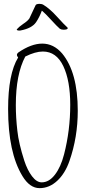

<svg xmlns="http://www.w3.org/2000/svg" viewBox="-20 -967 439 995"><path d="M276 -880Q238 -922 205 -942Q197 -947 185 -947Q167 -947 164 -939Q133 -873 132 -871Q122 -857 100 -843Q77 -827 68 -816Q64 -811 74 -809Q79 -808 86 -809Q145 -820 167 -852Q184 -877 197 -912Q215 -897 244 -865Q276 -830 290 -818Q298 -813 309 -813Q331 -813 331 -821Q331 -823 329 -825Q315 -837 276 -880ZM106 -134Q77 -224 70 -289Q62 -358 62 -422Q62 -582 111 -674Q163 -700 202 -700Q272 -700 308 -624.5Q344 -549 344 -424Q344 -291 312 -167Q295 -101 264.5 -61.5Q234 -22 196 -22Q170 -22 146 -53.5Q122 -85 106 -134ZM74 -669Q22 -584 22 -402Q22 -177 96 -55Q134 8 185 8Q236 8 277 -30.5Q318 -69 340 -133Q383 -256 383 -393Q383 -592 302 -690Q258 -741 199 -741Q142 -741 75 -695Q61 -684 74 -669Z"/></svg>

Font: Neythal
Style: Regular
Weight: 400
Designer: Tharique Azeez
Foundry: Tharique Azeez
Version: Version 0.44